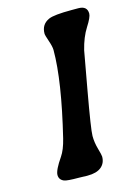

<svg xmlns="http://www.w3.org/2000/svg" viewBox="-107 -740 564 798"><g transform="rotate(-15 175.0 -341.0)"><path d="M282.7 -682.1H311Q349.6 -682.1 349.6 -648.9Q349.6 -633.8 326.2 -597.2Q302.7 -560.5 289.6 -506.8Q288.6 -502 259.8 -341.8Q231 -181.6 231 -153.8Q231 -126 239.3 -96.9Q247.6 -67.9 247.6 -61Q247.6 -32.7 227.8 -16.4Q208 0 168.9 0H159.2L149.9 -0.5L131.8 -1Q81.1 -1 68.8 -5.9Q48.3 -14.2 48.3 -34.9Q48.3 -55.7 82 -104.5Q99.1 -129.4 110.4 -175.3Q167 -408.2 167 -541Q167 -555.7 157.7 -582.5Q148.4 -609.4 148.4 -616.2Q148.4 -656.2 183.6 -671.9Q206.5 -682.1 282.7 -682.1Z"/></g></svg>

Font: Averia Libre
Style: Bold Italic
Weight: 700
Italic angle: -6.90001°
Version: Version 1.002